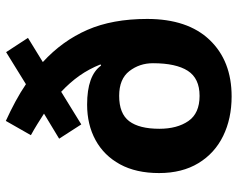

<svg xmlns="http://www.w3.org/2000/svg" viewBox="-98 -707 815 659"><g transform="rotate(-90 309.5 -377.5)"><path d="M224 -765Q259 -749 290.5 -732Q322 -715 350 -696L460 -764L509 -689L426 -638Q499 -571 536.5 -485Q574 -399 574 -280Q574 -141 502 -65.5Q430 10 308 10Q232 10 172.5 -19Q113 -48 79 -104Q45 -160 45 -239Q45 -318 75 -373Q105 -428 158 -457Q211 -486 280 -486Q330 -486 363.5 -474Q397 -462 414 -438L418 -440Q402 -480 379 -512.5Q356 -545 324 -575L212 -506L163 -582L249 -634Q232 -645 213.5 -656.5Q195 -668 175 -679ZM310 -376Q249 -376 223 -341.5Q197 -307 197 -238Q197 -177 223.5 -138.5Q250 -100 310 -100Q370 -100 396 -140.5Q422 -181 422 -260Q422 -306 395 -341Q368 -376 310 -376Z"/></g></svg>

Font: Noto Sans Adlam Unjoined
Style: Regular
Weight: 400
Designer: Mark Jamra, Neil Patel
Foundry: JamraPatel LLC
Version: Version 3.001